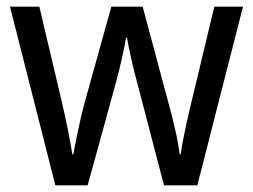

<svg xmlns="http://www.w3.org/2000/svg" viewBox="-20 -557 760 576"><path d="M391 -311Q381 -348 373 -384Q365 -420 361 -444H358Q354 -419 346 -383Q338 -347 328 -310L243 -1H146L10 -537H98L164 -258Q174 -215 183 -171Q192 -127 197 -94H200Q205 -122 214 -165Q223 -208 233 -246L314 -537H408L486 -246Q495 -214 504.5 -173Q514 -132 519 -94H522Q525 -117 533 -156Q541 -195 551 -237L623 -537H709L572 -1H472Z"/></svg>

Font: Noto Sans Telugu SemiCondensed
Style: Regular
Weight: 400
Width: 4
Designer: Jelle Bosma - Monotype Design Team
Foundry: Monotype Imaging Inc.
Version: Version 2.005; ttfautohint (v1.8.4.7-5d5b)